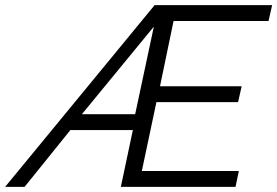

<svg xmlns="http://www.w3.org/2000/svg" viewBox="-101 -730 1083 750"><path d="M503 -710H962L948 -648H577L524 -393H843L829 -331H510L453 -62H832L819 0H371L418 -222H174L-5 0H-81ZM427 -284 500 -626 219 -284Z"/></svg>

Font: Raleway-v4020
Style: Italic
Weight: 400
Italic angle: -12°
Designer: Matt McInerney, Pablo Impallari, Rodrigo Fuenzalida
Foundry: Matt McInerney, Pablo Impallari, Rodrigo Fuenzalida
Version: Version 4.020;PS 004.020;hotconv 1.0.88;makeotf.lib2.5.64775